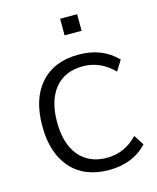

<svg xmlns="http://www.w3.org/2000/svg" viewBox="-112 -809 731 895"><g transform="rotate(-15 254.0 -361.0)"><path d="M303.7 8.8Q185.5 8.8 120.1 -64.9Q54.7 -138.7 54.7 -269.5Q54.7 -401.4 120.1 -474.6Q185.5 -547.9 303.7 -547.9Q418 -547.9 488.3 -474.6L457 -424.8Q393.6 -490.2 308.6 -490.2Q221.7 -490.2 173.8 -432.1Q126 -374 126 -269.5Q126 -165 174.3 -106.9Q222.7 -48.8 308.6 -48.8Q394.5 -48.8 457 -114.3L488.3 -65.4Q419.9 8.8 303.7 8.8ZM264.6 -651.4V-731.4H346.7V-651.4Z"/></g></svg>

Font: Min Sans Light
Style: Regular
Weight: 300
Designer: Jinseong-Kim, NotoSansCJK, Nunito
Foundry: Jinseong-Kim
Version: Version 1.400;Glyphs 3.1.2 (3151)